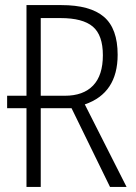

<svg xmlns="http://www.w3.org/2000/svg" viewBox="-20 -734 534 754"><path d="M477 0H412L261 -309H140V0H84V-309H8V-358H84V-714H221Q334 -714 388 -668Q442 -622 442 -519Q442 -368 313 -324ZM384 -517Q384 -596 344.5 -629.5Q305 -663 218 -663H140V-358H235Q307 -358 345.5 -398Q384 -438 384 -517Z"/></svg>

Font: Noto Sans Display Light Narrow
Style: Regular
Weight: 300
Width: 4
Designer: Monotype Design team
Foundry: Monotype Imaging Inc.
Version: Version 1.000